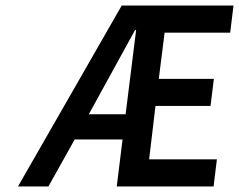

<svg xmlns="http://www.w3.org/2000/svg" viewBox="-20 -674 864 694"><path d="M468 -565H472L434 -261H301ZM519 -98 542 -291H741L753 -389H554L575 -556H812L824 -654H420L45 0H155L250 -170H423L402 0H752L764 -98Z"/></svg>

Font: Falling Sky
Style: CondObl
Weight: 400
Designer: Paul D. Hunt
Foundry: Adobe Systems Incorporated
Version: Version 1.02